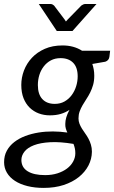

<svg xmlns="http://www.w3.org/2000/svg" viewBox="-48 -736 558 938"><path d="M0 0ZM412.5 -366Q412.5 -341 406.8 -321Q401 -301 392.5 -284Q384 -267 374 -252Q364 -237 355.5 -222.2Q347 -207.5 341.2 -191.8Q335.5 -176 335.5 -157.5Q335.5 -144 340.2 -131.8Q345 -119.5 352.2 -107.8Q359.5 -96 368.2 -84Q377 -72 384.2 -58.5Q391.5 -45 396.2 -29.2Q401 -13.5 401 5.5Q400.5 41 384 72.8Q367.5 104.5 337 129Q306.5 153.5 263 167.8Q219.5 182 165 182Q121.5 182 85.8 173Q50 164 24.8 147.5Q-0.5 131 -14.2 107.8Q-28 84.5 -28 56.5Q-28 24.5 -14.5 0Q-1 -24.5 22 -42.2Q45 -60 75.5 -71.5Q106 -83 140.2 -88.5Q174.5 -94 210.5 -93.8Q246.5 -93.5 281 -88.5Q276.5 -98 273.5 -108.2Q270.5 -118.5 271 -130.5Q271 -146 275.8 -162.5Q280.5 -179 291.5 -199.5Q272.5 -186.5 249 -179.5Q225.5 -172.5 195.5 -172.5Q166.5 -172.5 141.2 -182Q116 -191.5 97 -210Q78 -228.5 67 -256.2Q56 -284 56 -321Q56 -357 69.2 -391.8Q82.5 -426.5 108 -453.8Q133.5 -481 171 -497.5Q208.5 -514 257.5 -514Q312.5 -514 353 -488H490L486.5 -458.5Q484 -440.5 466.5 -434.5L403 -423.5Q407.5 -410.5 410 -396.2Q412.5 -382 412.5 -366ZM219.5 -228.5Q246.5 -228.5 267.2 -240.2Q288 -252 302.2 -271.2Q316.5 -290.5 324 -314.5Q331.5 -338.5 331.5 -363Q331.5 -407 309.2 -429.5Q287 -452 248 -452Q221 -452 200.5 -441Q180 -430 165.8 -411.5Q151.5 -393 144.2 -369.5Q137 -346 137 -320.5Q137 -275.5 158.8 -252Q180.5 -228.5 219.5 -228.5ZM320 12.5Q320 -0.5 317.5 -11.8Q315 -23 311 -33Q245 -44 197 -41.2Q149 -38.5 117.8 -26.5Q86.5 -14.5 71.5 4.8Q56.5 24 56.5 45.5Q56.5 81.5 86.8 100.5Q117 119.5 172.5 119.5Q205.5 119.5 232.8 110.8Q260 102 279.2 87.5Q298.5 73 309.2 53.5Q320 34 320 12.5ZM141.5 -716.5H198.5Q204 -716.5 208.8 -714Q213.5 -711.5 216 -709L267.5 -641L274 -631L283 -641L349.5 -709Q353 -711.5 358.2 -714Q363.5 -716.5 368.5 -716.5H423.5L306 -584.5H229.5Z"/></svg>

Font: Lato
Style: Italic
Weight: 400
Italic angle: -7°
Designer: Lukasz Dziedzic
Foundry: tyPoland Lukasz Dziedzic
Version: Version 2.007; 2014-02-27